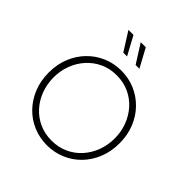

<svg xmlns="http://www.w3.org/2000/svg" viewBox="-258 -1195 1399 1399"><g transform="rotate(45 442.0 -495.5)"><path d="M442 12Q517 12 583.5 -16Q650 -44 700 -95.5Q750 -147 778.5 -217.5Q807 -288 807 -373Q807 -457 778.5 -527.5Q750 -598 699.5 -649.5Q649 -701 583 -729Q517 -757 442 -757Q367 -757 301 -729Q235 -701 184.5 -649.5Q134 -598 105.5 -528Q77 -458 77 -373Q77 -288 105.5 -217.5Q134 -147 184 -95.5Q234 -44 300.5 -16Q367 12 442 12ZM442 -36Q372 -36 314 -62.5Q256 -89 214 -136Q172 -183 149.5 -244Q127 -305 127 -373Q127 -440 149.5 -500.5Q172 -561 214 -608Q256 -655 314 -682Q372 -709 442 -709Q513 -709 571 -682Q629 -655 670.5 -608Q712 -561 734.5 -500.5Q757 -440 757 -373Q757 -305 734.5 -244Q712 -183 670 -136Q628 -89 570 -62.5Q512 -36 442 -36ZM486 -859H525L447 -1003H395ZM359 -859H398L320 -1003H268Z"/></g></svg>

Font: Plus Jakarta Sans ExtraLight
Style: Regular
Weight: 200
Designer: Gumpita Rahayu
Foundry: Tokotype
Version: Version 2.004; ttfautohint (v1.8.3)